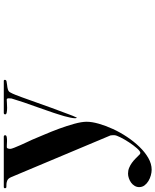

<svg xmlns="http://www.w3.org/2000/svg" viewBox="79 -652 841 1040"><g transform="rotate(-90 500.0 -132.5)"><path d="M191 207Q201 206 217 187.5Q233 169 248.5 145.5Q264 122 275.5 99Q287 76 287 67Q287 64 287 55.5Q287 47 286 45L60 -493Q53 -509 43 -513.5Q33 -518 23.5 -518.5Q14 -519 7 -519Q0 -519 0 -527Q0 -533 7 -533H279Q287 -533 287 -525Q287 -519 277 -517Q267 -515 255 -515.5Q243 -516 232 -516.5Q221 -517 219 -516Q216 -514 214.5 -508.5Q213 -503 213 -499Q213 -492 219.5 -476Q226 -460 234 -441.5Q242 -423 250 -406.5Q258 -390 262 -381Q273 -354 290 -314.5Q307 -275 322.5 -233Q338 -191 349 -151Q360 -111 360 -84Q360 -56 349.5 -19Q339 18 321 57.5Q303 97 278 134.5Q253 172 224 202Q195 232 163.5 250Q132 268 100 268Q86 268 69.5 263.5Q53 259 39 250.5Q25 242 15.5 229.5Q6 217 6 200Q6 187 13 175.5Q20 164 30.5 156.5Q41 149 54 144.5Q67 140 79 140Q96 140 110.5 146Q125 152 137.5 161Q150 170 161.5 181.5Q173 193 184 204ZM382 -137Q380 -139 379.5 -142Q379 -145 379 -147Q379 -157 382.5 -173Q386 -189 390.5 -206Q395 -223 400.5 -238.5Q406 -254 409 -265Q423 -306 437 -345.5Q451 -385 465 -425Q470 -442 475.5 -458Q481 -474 486 -491Q487 -495 487 -506Q487 -517 480 -517Q475 -517 462 -516Q449 -515 435.5 -515Q422 -515 411 -517Q400 -519 400 -525Q400 -533 408 -533H581Q587 -533 587 -527Q587 -520 578.5 -518Q570 -516 558.5 -515Q547 -514 536 -511Q525 -508 520 -500Q512 -486 505.5 -469Q499 -452 493 -436Q478 -395 464 -355Q450 -315 435 -274L400 -180Q396 -169 392 -159Q388 -149 383 -139Z"/></g></svg>

Font: SoukouMincho
Style: Regular
Weight: 400
Designer: Dr. Ken Lunde (project architect, glyph set definition & overall production); Masataka HATTORI  (production & ideograph 
Foundry: Adobe Systems Incorporated
Version: Version 1.00